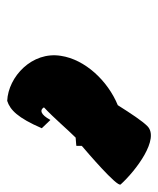

<svg xmlns="http://www.w3.org/2000/svg" viewBox="27 -768 439 533"><g transform="rotate(90 246.5 -501.5)"><path d="M135 -451C122 -371 193 -305 260 -302C285 -310 307 -331 336 -398C336 -398 315 -420 313 -422C298 -394 285 -392 278 -404C308 -432 339 -469 362 -492C378 -493 385 -494 385 -494V-509C386 -509 386 -510 386 -510C399 -521 501 -608 492 -617C453 -660 365 -726 330 -691C316 -677 296 -647 272 -609C204 -581 145 -518 135 -451Z"/></g></svg>

Font: Ampere
Style: UltCndIta
Weight: 400
Version: Version 1